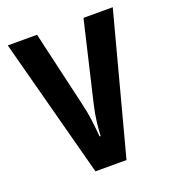

<svg xmlns="http://www.w3.org/2000/svg" viewBox="-106 -623 627 703"><g transform="rotate(-20 207.5 -271.5)"><path d="M147 0 3 -543H117L185 -250Q194 -213 198 -181.5Q202 -150 205 -115H209Q210 -139 213.5 -169Q217 -199 226 -237L298 -543H412L268 0Z"/></g></svg>

Font: Noto Sans Sinhala ExtraCondensed SemiBold
Style: Regular
Weight: 600
Width: 2
Designer: Jelle Bosma - Monotype Design Team
Foundry: Monotype Imaging Inc.
Version: Version 2.006; ttfautohint (v1.8.4.7-5d5b)